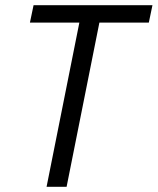

<svg xmlns="http://www.w3.org/2000/svg" viewBox="-20 -718 606 738"><path d="M362 -631 236 0H159L285 -631H95L109 -698H566L552 -631Z"/></svg>

Font: IBM Plex Sans Condensed
Style: Italic
Weight: 400
Width: 3
Italic angle: -11°
Designer: Mike Abbink, Paul van der Laan, Pieter van Rosmalen
Foundry: Bold Monday
Version: Version 1.3